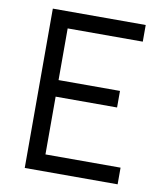

<svg xmlns="http://www.w3.org/2000/svg" viewBox="-80 -765 708 831"><g transform="rotate(10 274.0 -350.0)"><path d="M85 0V-700.2H493.2V-627H163.1V-399.9H433.1V-327.1H163.1V-73.2H493.2V0Z"/></g></svg>

Font: Uncut Sans
Style: Regular
Weight: 400
Designer: Kasper Nordkvist
Foundry: UNCUT.wtf
Version: Version 1.304;Glyphs 3.2 (3246)